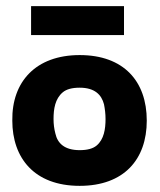

<svg xmlns="http://www.w3.org/2000/svg" viewBox="-20 -594 519 624"><path d="M239 10C383 10 457 -76 457 -202C457 -330 382 -415 239 -415C96 -415 18 -328 20 -202C20 -81 91 10 239 10ZM239 -106C190 -106 167 -128 160 -160C156 -175 154 -191 154 -207C154 -240 159 -273 184 -294C196 -304 214 -309 239 -309C288 -309 310 -286 318 -255C321 -240 323 -224 323 -207C323 -175 318 -141 294 -121C282 -111 264 -106 239 -106ZM383 -480V-574H81V-480Z"/></svg>

Font: OSH Darker Grotesque Black
Style: Regular
Weight: 900
Designer: Gabriel Lam
Foundry: TypeRant
Version: Version 1.000;Glyphs 3.1.1 (3148)